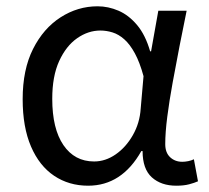

<svg xmlns="http://www.w3.org/2000/svg" viewBox="-20 -577 665 610"><path d="M260 13Q199 13 152 -18.5Q105 -50 78.5 -111.5Q52 -173 52 -262Q52 -356 85 -421.5Q118 -487 172.5 -522Q227 -557 290 -557Q324 -557 356.5 -543Q389 -529 415.5 -497.5Q442 -466 457 -414H460L483 -543H573Q562 -490 550.5 -431Q539 -372 528.5 -314.5Q518 -257 511.5 -206.5Q505 -156 505 -119Q505 -92 520.5 -77.5Q536 -63 559 -63Q568 -63 578 -65Q588 -67 596 -71L609 -1Q598 4 581 8.5Q564 13 540 13Q492 13 462.5 -13.5Q433 -40 433 -97H429Q367 13 260 13ZM279 -64Q315 -64 347.5 -86.5Q380 -109 402 -147.5Q424 -186 427 -232L436 -335Q424 -379 408.5 -407.5Q393 -436 375 -452Q357 -468 337.5 -474Q318 -480 299 -480Q260 -480 225 -455.5Q190 -431 168 -383Q146 -335 146 -263Q146 -168 181.5 -116Q217 -64 279 -64Z"/></svg>

Font: malayalam115
Style: Regular
Weight: 400
Designer: Jelle Bosma - Monotype Design Team
Foundry: Monotype Imaging Inc.
Version: Version 2.103